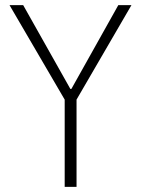

<svg xmlns="http://www.w3.org/2000/svg" viewBox="-20 -725 547 745"><path d="M231 0V-367L240 -323L17 -705H70L253 -380H257L439 -705H490L268 -323L277 -367V0Z"/></svg>

Font: Nunito Sans 7pt Condensed ExtraLight
Style: Regular
Weight: 250
Width: 3
Designer: Vernon Adams
Foundry: Vernon Adams
Version: Version 3.101;gftools[0.9.27]